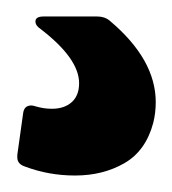

<svg xmlns="http://www.w3.org/2000/svg" viewBox="-20 -20 209 233"><path d="M10 182Q1 179 1 171Q1 170 1 168L8 118Q9 108 18 108Q20 108 23 109Q33 112 43 112Q58 112 67 104Q76 96 76 81Q76 51 29 15Q23 11 23 6Q23 0 33 0H98Q107 0 113 5Q169 52 169 104Q169 117 166 129Q157 163 131 178Q105 193 71 193Q39 193 10 182Z"/></svg>

Font: LinhAnh
Style: Bold
Weight: 700
Designer: Jeremy Tribby
Foundry: Tribby Type
Version: Version 1.408